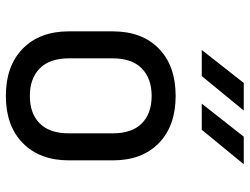

<svg xmlns="http://www.w3.org/2000/svg" viewBox="-116 -708 833 640"><g transform="rotate(90 300.0 -388.5)"><path d="M300 8Q200 8 142.5 -48.5Q85 -105 85 -202V-348Q85 -446 142.5 -502Q200 -558 300 -558Q400 -558 457.5 -502Q515 -446 515 -349V-202Q515 -105 457.5 -48.5Q400 8 300 8ZM300 -72Q359 -72 392 -105Q425 -138 425 -202V-348Q425 -412 392 -445Q359 -478 300 -478Q242 -478 208.5 -445Q175 -412 175 -348V-202Q175 -138 208.5 -105Q242 -72 300 -72ZM326 -645 436 -785H528L413 -645ZM147 -645 257 -785H349L234 -645Z"/></g></svg>

Font: Liga JetBrainsMono Nerd Font
Style: Regular
Weight: 400
Designer: Philipp Nurullin, Konstantin Bulenkov
Foundry: JetBrains
Version: Version 2.225; ttfautohint (v1.8.3)